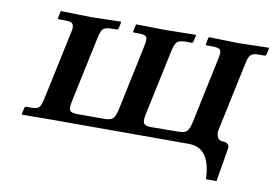

<svg xmlns="http://www.w3.org/2000/svg" viewBox="-65 -539 1103 771"><g transform="rotate(10 487.0 -154.0)"><path d="M890.6 -355 832 -79.1Q827.6 -59.6 834.5 -46.4Q841.3 -33.2 857.9 -33.2Q869.6 -33.2 876.7 -26.9Q883.8 -20.5 881.8 -7.8L858.9 127.9H815.9Q812 0 724.1 0H154.8L43 1L42 -1L47.9 -26.9Q49.3 -32.7 54.2 -33.2H69.8Q96.7 -33.2 105.2 -40Q113.8 -46.9 120.1 -75.2L179.7 -355Q184.6 -373.5 182.9 -384Q181.2 -394.5 173.8 -398.2Q166.5 -401.9 148.4 -401.9H122.6Q117.7 -401.9 118.7 -407.2L124 -434.1L125.5 -436L246.1 -433.1L369.6 -436L371.1 -434.1L365.7 -408.2Q364.3 -402.3 358.4 -401.9H339.4Q313.5 -401.9 304.2 -393.6Q294.9 -385.3 288.6 -355L231.9 -87.9Q225.6 -58.6 231.2 -49.3Q236.8 -40 262.7 -40H372.6Q397.9 -40 407.2 -49.6Q416.5 -59.1 422.9 -87.9L479 -354Q485.8 -383.3 480.5 -392.6Q475.1 -401.9 449.2 -401.9H429.7Q424.8 -401.9 425.3 -407.2L431.2 -434.1L432.6 -436L546.4 -434.1L675.8 -436L676.3 -434.1L670.4 -407.2Q669.4 -402.3 664.6 -401.9H640.6Q614.7 -401.9 605.2 -393.1Q595.7 -384.3 589.4 -354L532.7 -87.9Q526.4 -58.1 533.2 -49.1Q540 -40 563.5 -40L673.8 -41Q699.7 -41 709 -51.3Q718.3 -61.5 724.1 -88.9L780.3 -355Q787.1 -383.3 781.7 -392.6Q776.4 -401.9 750.5 -401.9H725.6Q720.7 -401.9 721.7 -407.2L727.1 -434.1L728.5 -436L847.2 -433.1L972.7 -436L974.1 -434.1L968.8 -408.2Q967.3 -402.3 961.4 -401.9H940.4Q927.2 -401.9 919.9 -400.4Q912.6 -398.9 906.5 -393.8Q900.4 -388.7 897.2 -379.9Q894 -371.1 890.6 -355Z"/></g></svg>

Font: Linux Libertine Slanted
Style: Semibold Slanted
Weight: 600
Designer: Philipp H. Poll
Foundry: Philipp H. Poll
Version: Version 5.1.1